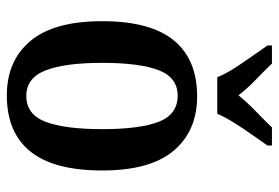

<svg xmlns="http://www.w3.org/2000/svg" viewBox="-147 -659 816 562"><g transform="rotate(90 261.0 -378.0)"><path d="M259 10Q158 10 100 -59Q42 -128 42 -269Q42 -410 98 -478.5Q154 -547 262 -547Q363 -547 421 -478.5Q479 -410 479 -269Q479 -128 423.5 -59Q368 10 259 10ZM261 -47Q315 -47 336.5 -103.5Q358 -160 358 -269Q358 -379 336.5 -434.5Q315 -490 260 -490Q207 -490 185.5 -434.5Q164 -379 164 -269Q164 -160 186 -103.5Q208 -47 261 -47ZM206 -606Q197 -629 180 -655.5Q163 -682 144.5 -708Q126 -734 113 -753V-766H166Q186 -745 213 -719Q240 -693 259 -668Q279 -693 306 -719Q333 -745 353 -766H406V-753Q393 -734 374.5 -708Q356 -682 339.5 -655.5Q323 -629 313 -606Z"/></g></svg>

Font: Noto Serif Condensed SemiBold
Style: Regular
Weight: 600
Width: 3
Designer: Monotype Design Team
Foundry: Monotype Imaging Inc.
Version: Version 2.013